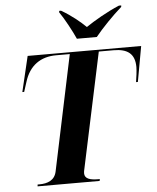

<svg xmlns="http://www.w3.org/2000/svg" viewBox="-61 -996 855 1048"><g transform="rotate(-5 366.0 -472.0)"><path d="M386 -784H495C533 -831 592 -892 642 -936L643 -944H630C565 -917 488 -872 446 -843C415 -873 370 -911 313 -944H303L302 -936C327 -901 368 -825 386 -784ZM102 0H442L444 -10H435C390 -10 361 -19 361 -49C361 -55 362 -63 366 -79L499 -704H580C657 -704 696 -674 696 -602C696 -583 691 -542 687 -520H697L732 -714H110L64 -520H74L91 -573C118 -662 181 -704 265 -704H340L207 -72C197 -25 159 -10 112 -10H103Z"/></g></svg>

Font: Noto Serif Display
Style: Bold Italic
Weight: 700
Italic angle: -12°
Designer: Monotype Design Team
Foundry: Monotype Imaging Inc.
Version: Version 2.009